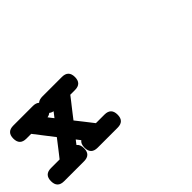

<svg xmlns="http://www.w3.org/2000/svg" viewBox="-36 -836 1266 1266"><g transform="rotate(-45 597.0 -202.5)"><path d="M328.6 -329.6Q311.5 -332.5 300.3 -342.3Q290 -332.5 272 -329.6Q277.3 -322.3 283.9 -313.7Q290.5 -305.2 300.3 -293Q307.1 -302.2 314.5 -311.3Q321.8 -320.3 328.6 -329.6ZM51.3 45.9Q-9.8 45.9 -9.8 -15.1Q-9.8 -76.7 51.3 -76.7H131.8Q144.5 -92.8 155.5 -106.7Q166.5 -120.6 177 -134.3Q187.5 -147.9 198.7 -162.4Q210 -176.8 223.1 -193.8Q195.8 -228.5 171.4 -260.5Q147 -292.5 118.7 -328.6H74.2Q13.2 -328.6 13.2 -389.6Q13.2 -450.7 74.2 -450.7H256.3Q284.7 -450.7 300.3 -436.5Q315.9 -450.7 345.2 -450.7H526.9Q587.9 -450.7 587.9 -389.6Q587.9 -328.6 526.9 -328.6H483.4Q469.2 -310.1 456.5 -293.9Q443.8 -277.8 431.4 -262Q418.9 -246.1 406 -229.5Q393.1 -212.9 378.4 -193.8Q401.4 -164.6 423.8 -136.2Q446.3 -107.9 470.2 -76.7H550.3Q611.3 -76.7 611.3 -15.1Q611.3 45.9 550.3 45.9H363.8Q302.7 45.9 302.7 -15.1Q302.7 -50.8 322.8 -65.4Q318.4 -71.3 313.2 -77.9Q308.1 -84.5 300.3 -94.7Q294.4 -87.4 288.8 -80.1Q283.2 -72.8 277.8 -65.4Q298.3 -50.8 298.3 -15.1Q298.3 45.9 237.3 45.9Z"/></g></svg>

Font: Erica Type
Style: Bold Italic
Weight: 700
Monospace: yes
Designer: Peter Wiegel
Foundry: Peter Wiegel
Version: Version 1.000 2010 initial release